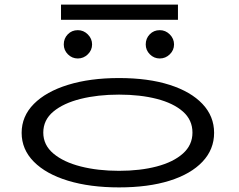

<svg xmlns="http://www.w3.org/2000/svg" viewBox="-20 -806 1040 834"><path d="M497 8Q371 8 275.5 -21Q180 -50 127 -103.5Q74 -157 74 -229Q74 -301 127 -354.5Q180 -408 275.5 -437.5Q371 -467 497 -467Q624 -467 716.5 -437.5Q809 -408 859.5 -354.5Q910 -301 910 -229Q910 -157 859.5 -103.5Q809 -50 716.5 -21Q624 8 497 8ZM497 -64Q589 -64 661 -83Q733 -102 774.5 -139Q816 -176 816 -230Q816 -285 774.5 -321.5Q733 -358 661 -376.5Q589 -395 497 -395Q405 -395 330.5 -376.5Q256 -358 212 -321.5Q168 -285 168 -230Q168 -176 212 -139Q256 -102 330.5 -83Q405 -64 497 -64ZM318 -552Q293 -552 275 -570Q257 -588 257 -613Q257 -639 274.5 -657Q292 -675 318 -675Q343 -675 361.5 -656.5Q380 -638 380 -613Q380 -588 361.5 -570Q343 -552 318 -552ZM674 -552Q649 -552 631 -570Q613 -588 613 -613Q613 -639 630.5 -657Q648 -675 674 -675Q699 -675 717.5 -656.5Q736 -638 736 -613Q736 -588 717.5 -570Q699 -552 674 -552ZM245 -720V-786H753V-720Z"/></svg>

Font: Inconsolata UltraExpanded Thin
Style: Regular
Weight: 100
Width: 9
Monospace: yes
Designer: Raph Levien, Cyreal, Brenton Simpson
Foundry: Raph Levien, Cyreal, Google
Version: Version 3.100; ttfautohint (v1.8.4.7-5d5b)